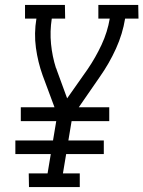

<svg xmlns="http://www.w3.org/2000/svg" viewBox="-20 -755 579 775"><path d="M97 0 96 -55H172L185 -133H42V-188H194L207 -266H64V-322H200L152 -451Q133 -504 125 -562Q117 -620 127 -680H81V-735H242L243 -680H189Q181 -628 186 -577.5Q191 -527 206 -480L207 -479Q208 -477 208.5 -474.5Q209 -472 210 -470L251 -358L334 -476Q366 -523 390 -574.5Q414 -626 423 -680H377V-735H538L539 -680H485Q475 -618 448 -558.5Q421 -499 383 -445L298 -322H421V-266H269L256 -188H399V-133H247L234 -55H302V0Z"/></svg>

Font: Iosevka Curly Slab Light
Style: Italic
Weight: 300
Italic angle: -9°
Monospace: yes
Designer: Belleve Invis
Foundry: Belleve Invis
Version: Version 22.1.2; ttfautohint (v1.8.4)